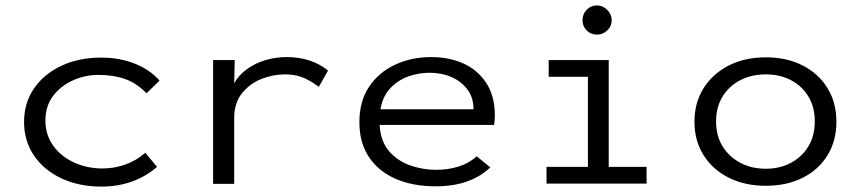

<svg xmlns="http://www.w3.org/2000/svg" viewBox="-20 -679 3165 710"><path d="M355 11Q272 11 207 -19.5Q142 -50 105.5 -104Q69 -158 69 -228Q69 -298 105.5 -351.5Q142 -405 206.5 -435.5Q271 -466 354 -466Q423 -466 479 -443.5Q535 -421 570 -381L522 -334Q485 -372 442 -387Q399 -402 344 -402Q295 -402 250 -382Q205 -362 176.5 -324.5Q148 -287 148 -233Q148 -180 177 -140Q206 -100 254 -78Q302 -56 360 -56Q403 -56 444.5 -71Q486 -86 517 -114L561 -62Q476 11 355 11Z M768 1V-457H848L846 -371Q863 -402 894 -424Q925 -446 963 -457Q1001 -468 1039 -468Q1132 -468 1193 -418L1159 -358Q1122 -385 1094.5 -394.5Q1067 -404 1033 -404Q991 -404 948 -387.5Q905 -371 875.5 -335Q846 -299 846 -242V1Z M1591 10Q1507 10 1443.5 -17.5Q1380 -45 1344.5 -98Q1309 -151 1309 -227Q1309 -305 1345 -358.5Q1381 -412 1441.5 -440Q1502 -468 1575 -468Q1640 -468 1693 -444.5Q1746 -421 1778 -372.5Q1810 -324 1810 -250Q1810 -242 1809 -233.5Q1808 -225 1807 -217H1384Q1387 -158 1417.5 -121.5Q1448 -85 1495 -68Q1542 -51 1593 -51Q1637 -51 1675.5 -63Q1714 -75 1743 -101L1793 -60Q1720 10 1591 10ZM1387 -275H1731Q1731 -318 1708.5 -348Q1686 -378 1649.5 -394Q1613 -410 1568 -410Q1529 -410 1490.5 -396.5Q1452 -383 1423.5 -353Q1395 -323 1387 -275Z M2001 0V-62H2154V-395H2009V-457H2231V-62H2371V0ZM2188 -551Q2165 -551 2149.5 -566.5Q2134 -582 2134 -604Q2134 -627 2149.5 -643Q2165 -659 2188 -659Q2209 -659 2225.5 -642.5Q2242 -626 2242 -604Q2242 -582 2225.5 -566.5Q2209 -551 2188 -551Z M2812 8Q2734 8 2674.5 -22Q2615 -52 2581.5 -105.5Q2548 -159 2548 -229Q2548 -299 2581.5 -352.5Q2615 -406 2674.5 -436.5Q2734 -467 2812 -467Q2890 -467 2949 -436.5Q3008 -406 3040.5 -352.5Q3073 -299 3073 -229Q3073 -159 3040.5 -105.5Q3008 -52 2949 -22Q2890 8 2812 8ZM2812 -55Q2864 -55 2905 -77Q2946 -99 2969.5 -138Q2993 -177 2993 -230Q2993 -283 2969.5 -322Q2946 -361 2905 -382.5Q2864 -404 2812 -404Q2759 -404 2717.5 -382.5Q2676 -361 2652 -322Q2628 -283 2628 -230Q2628 -177 2652 -138Q2676 -99 2717.5 -77Q2759 -55 2812 -55Z"/></svg>

Font: Inconsolata Expanded Thin
Style: Regular
Weight: 100
Width: 7
Monospace: yes
Designer: Raph Levien, Cyreal, Brenton Simpson
Foundry: Raph Levien, Cyreal, Google
Version: Version 3.100; ttfautohint (v1.8.4.7-5d5b)